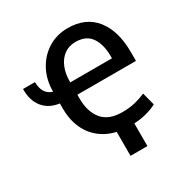

<svg xmlns="http://www.w3.org/2000/svg" viewBox="-200 -878 1162 1211"><g transform="rotate(-30 380.5 -272.0)"><path d="M496.1 11.2Q396 11.2 325.7 -27.1Q255.4 -65.4 218.5 -134.5Q181.6 -203.6 181.6 -295.9V-333Q105 -343.8 64.7 -395.3Q24.4 -446.8 25.9 -528.3H112.8Q112.8 -485.4 129.6 -457.3Q146.5 -429.2 181.6 -418.5V-420.9Q182.1 -507.8 219 -575.4Q255.9 -643.1 318.6 -681.6Q381.3 -720.2 460.4 -720.2Q591.8 -720.2 661.6 -632.1Q731.4 -543.9 731.4 -390.6V-325.7H304.7V-295.9Q304.7 -202.6 350.8 -145.5Q397 -88.4 496.1 -88.4Q549.8 -88.4 590.8 -98.6Q631.8 -108.9 667.5 -124.5L691.4 -32.2Q666.5 -17.1 616.5 -2.9Q566.4 11.2 496.1 11.2ZM304.7 -415.5H608.4V-431.2Q608.4 -516.6 573 -568.4Q537.6 -620.1 460.4 -620.1Q411.1 -620.1 376.2 -594Q341.3 -567.9 323 -522.9Q304.7 -478 304.7 -421.4ZM402.3 175.8V-67.9H525.4V175.8Z"/></g></svg>

Font: Roboto Slab Medium
Style: Regular
Weight: 500
Designer: Google
Version: Version 2.001; ttfautohint (v1.8.3)